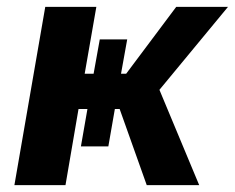

<svg xmlns="http://www.w3.org/2000/svg" viewBox="-20 -540 685 560"><path d="M408 0H561L445 -278L645 -520H494L348 -325H333L351 -425H271L253 -325H227L261 -520H112L22 0H171L209 -222H235L216 -113H296L315 -222H329Z"/></svg>

Font: Fixel Display
Style: Bold Italic
Weight: 700
Italic angle: -10°
Designer: AlfaBravo + MacPaw
Foundry: Kyrylo Tkachov, Marchela Mozhyna, Serhii Makarenko, Maria Weinstein, Zakhar Kryvoshyya
Version: Version 1.210;Glyphs 3.2 (3217)